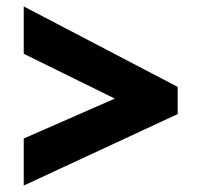

<svg xmlns="http://www.w3.org/2000/svg" viewBox="-20 -658 606 592"><path d="M53.2 -231 334 -354 53.2 -492.2V-638.2L527.8 -390.1V-306.2L53.2 -85.9Z"/></svg>

Font: TypoPRO Open Sans
Style: Italic
Weight: 800
Italic angle: -12°
Foundry: Ascender Corporation
Version: Version 1.10